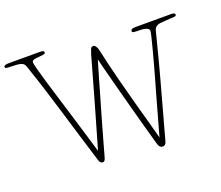

<svg xmlns="http://www.w3.org/2000/svg" viewBox="-178 -1023 1461 1272"><g transform="rotate(-20 552.0 -387.0)"><path d="M950 -701Q950 -712 941 -718Q932 -724 919 -726.5Q906 -729 891.5 -729.5Q877 -730 866 -730Q856 -730 844 -731.5Q832 -733 832 -744Q832 -749 839 -754Q846 -759 866 -759H1121Q1130 -759 1137 -756Q1144 -753 1144 -745Q1144 -734 1124 -734Q1113 -734 1099 -733Q1085 -732 1071.5 -731Q1058 -730 1047.5 -729Q1037 -728 1033 -728Q992 -724 984 -690Q969 -631 955.5 -579Q942 -527 929 -476.5Q916 -426 901.5 -374Q887 -322 871 -263Q855 -204 836 -135.5Q817 -67 794 17Q789 37 780.5 42Q772 47 765 47Q757 47 748.5 41Q740 35 734 15Q716 -49 696 -121.5Q676 -194 657 -265Q638 -336 620.5 -401.5Q603 -467 589.5 -519Q576 -571 567.5 -604Q559 -637 558 -643Q520 -516 487 -399Q472 -349 457 -296Q442 -243 427.5 -192.5Q413 -142 400.5 -96.5Q388 -51 378 -16Q376 -8 371 0.5Q366 9 355 9Q349 9 342.5 4Q336 -1 332 -13Q303 -106 275.5 -196.5Q248 -287 220.5 -379Q193 -471 163 -566Q133 -661 98 -763Q91 -783 67.5 -789Q44 -795 -4 -795Q-18 -795 -29 -796.5Q-40 -798 -40 -807Q-40 -821 -5 -821H212Q230 -821 236.5 -818Q243 -815 243 -807Q243 -798 228 -795.5Q213 -793 195 -792Q177 -791 162 -787Q147 -783 147 -771Q147 -761 157.5 -721.5Q168 -682 185 -624.5Q202 -567 224 -496Q246 -425 268.5 -350.5Q291 -276 313 -204Q335 -132 352 -73Q394 -217 429 -340Q444 -392 459 -445.5Q474 -499 487.5 -546.5Q501 -594 511.5 -631.5Q522 -669 528 -690Q534 -708 539.5 -722.5Q545 -737 559 -737Q567 -737 572.5 -730.5Q578 -724 582 -716Q586 -708 587.5 -700.5Q589 -693 590 -690Q615 -577 640.5 -478Q666 -379 689 -295Q712 -211 731.5 -141Q751 -71 765 -17Q772 -42 783.5 -83Q795 -124 809 -174.5Q823 -225 839 -281.5Q855 -338 871 -394Q887 -450 901 -502Q915 -554 926 -596Q937 -638 943.5 -665.5Q950 -693 950 -701Z"/></g></svg>

Font: Life Savers
Style: Regular
Weight: 400
Version: Version 2.001; ttfautohint (v0.93) -l 8 -r 50 -G 200 -x 14 -